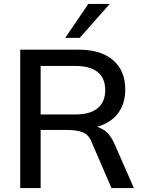

<svg xmlns="http://www.w3.org/2000/svg" viewBox="-20 -958 737 978"><path d="M83 0V-705H381Q494 -705 556 -651.5Q618 -598 618 -502Q618 -439 590 -394Q562 -349 511 -325.5Q460 -302 391 -302L407 -318H434Q475 -318 507.5 -297Q540 -276 561 -230L662 0H548L448 -231Q433 -272 401.5 -284Q370 -296 324 -296H187V0ZM187 -375H364Q439 -375 477.5 -407Q516 -439 516 -499Q516 -560 477.5 -591Q439 -622 364 -622H187ZM312 -765 430 -938H539L386 -765Z"/></svg>

Font: Mulish ExtraLight SemiBold
Style: Regular
Weight: 600
Version: Version 3.603